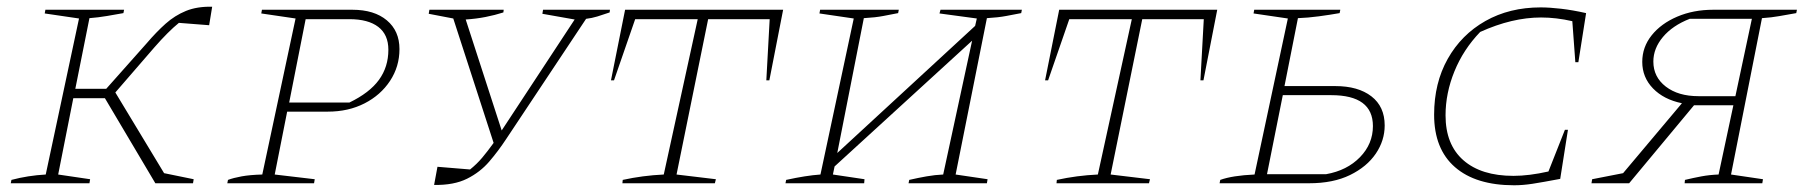

<svg xmlns="http://www.w3.org/2000/svg" viewBox="-20 -545 5370 571"><path d="M12 0 14 -10Q63 -23 116 -26L215 -490L113 -505L115 -516H349L347 -506Q325 -502 298.5 -497.5Q272 -493 246 -491L204 -281H296L416 -416Q445 -450 472.5 -474.5Q500 -499 533 -512.5Q566 -526 611 -525L602 -470L512 -477Q496 -464 478 -446Q460 -428 439 -404L323 -270L468 -30L556 -12L554 0H442L292 -253H198L153 -26L248 -12L246 0Z M656 0 658 -10Q674 -16 698.5 -20.5Q723 -25 760 -26L859 -490L757 -505L759 -516H1028Q1093 -516 1130.5 -484.5Q1168 -453 1168 -399Q1168 -347 1140 -304.5Q1112 -262 1064 -237.5Q1016 -213 955 -213H834L797 -26L916 -12L914 0ZM1019 -488H889L840 -240H1019Q1079 -269 1107 -307.5Q1135 -346 1135 -397Q1135 -442 1105 -465Q1075 -488 1019 -488Z M1271 5 1281 -49 1378 -41Q1398 -57 1414 -76Q1430 -95 1448 -120L1328 -490L1255 -504L1257 -516H1478L1477 -508Q1452 -500 1424 -494.5Q1396 -489 1365 -487L1472 -157L1689 -487L1593 -504L1595 -516H1794L1793 -508Q1773 -501 1756.5 -496Q1740 -491 1723 -489L1485 -131Q1462 -96 1435 -64.5Q1408 -33 1369 -13.5Q1330 6 1271 5Z M2309 -516 2268 -306H2259L2269 -488H2086L1992 -26L2109 -12L2106 0H1831L1832 -10Q1891 -23 1954 -26L2055 -488H1869L1806 -306H1797L1839 -516Z M2316 0 2318 -10Q2377 -23 2420 -26L2519 -490L2417 -505L2419 -516H2653L2651 -506Q2630 -502 2607 -497.5Q2584 -493 2549 -491L2470 -90L2880 -468L2885 -490L2774 -505L2777 -516H3019L3017 -506Q2996 -502 2972.5 -497.5Q2949 -493 2915 -491L2822 -26L2917 -12L2915 0H2682L2684 -10Q2710 -16 2735.5 -20.5Q2761 -25 2785 -26L2871 -424L2462 -50L2457 -26L2551 -12L2550 0Z M3600 -516 3559 -306H3550L3560 -488H3377L3283 -26L3400 -12L3397 0H3122L3123 -10Q3182 -23 3245 -26L3346 -488H3160L3097 -306H3088L3130 -516Z M3607 0 3609 -10Q3645 -23 3711 -26L3810 -490L3708 -505L3710 -516H3966L3964 -506Q3936 -501 3902.5 -496.5Q3869 -492 3840 -491L3800 -289H3951Q4019 -289 4058.5 -258.5Q4098 -228 4098 -172Q4098 -127 4071.5 -88Q4045 -49 3995 -24.5Q3945 0 3873 0ZM3748 -27H3924Q3986 -38 4024.5 -77.5Q4063 -117 4063 -170Q4063 -262 3939 -262H3795Z M4483 6Q4369 6 4307 -48Q4245 -102 4245 -204Q4245 -298 4285.5 -370Q4326 -442 4397.5 -482.5Q4469 -523 4562 -523Q4588 -523 4622.5 -519Q4657 -515 4697 -506L4674 -360H4665L4656 -482Q4608 -493 4563 -493Q4477 -493 4382 -450Q4332 -398 4305.5 -333Q4279 -268 4279 -202Q4279 -115 4332 -68.5Q4385 -22 4481 -22Q4527 -22 4585 -35L4634 -159H4643L4620 -13Q4567 -3 4538 1.5Q4509 6 4483 6Z M4713 0 4715 -12 4807 -30 4982 -238Q4928 -249 4896 -282Q4864 -315 4864 -361Q4864 -405 4892 -440Q4920 -475 4968 -495.5Q5016 -516 5075 -516H5324L5322 -506Q5293 -501 5271 -497Q5249 -493 5220 -491L5128 -26L5223 -12L5221 0H4990L4991 -10Q5016 -16 5040 -20.5Q5064 -25 5091 -26L5135 -232H5018L4825 0ZM5031 -259H5141L5190 -489H5005Q4954 -469 4925.5 -435Q4897 -401 4897 -362Q4897 -316 4934 -287.5Q4971 -259 5031 -259Z"/></svg>

Font: Piazzolla SC Thin
Style: Italic
Weight: 100
Italic angle: -11.3°
Designer: Juan Pablo del Peral
Foundry: Huerta Tipografica
Version: Version 1.330